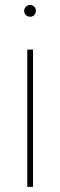

<svg xmlns="http://www.w3.org/2000/svg" viewBox="-20 -729 235 749"><path d="M86.4 0V-535.6H108.9V0ZM97.2 -663.6Q87.9 -663.6 81.1 -670.4Q74.2 -677.2 74.2 -686.5Q74.2 -696.3 81.1 -702.9Q87.9 -709.5 97.2 -709.5Q106.9 -709.5 113.5 -702.9Q120.1 -696.3 120.1 -686.5Q120.1 -677.2 113.5 -670.4Q106.9 -663.6 97.2 -663.6Z"/></svg>

Font: Inter 20pt Thin
Style: Regular
Weight: 250
Version: Version 4.001;git-66647c0bb